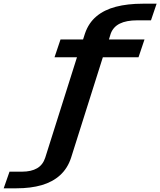

<svg xmlns="http://www.w3.org/2000/svg" viewBox="-235 -806 868 1039"><path d="M-215 213H-146Q-68.5 213 -9.2 195.8Q50 178.5 90.2 142Q130.5 105.5 149.5 48L321.5 -496H514.5L547 -592.5H354.5L364 -623.5Q377.5 -660.5 413.2 -678.2Q449 -696 507.5 -696H582L612.5 -786H538Q455.5 -786 392.2 -769.5Q329 -753 286.8 -717.5Q244.5 -682 225 -625L214.5 -592.5H92.5L60 -496H181.5L10 46.5Q-2.5 86 -34.2 104.5Q-66 123 -116 123H-183.5Z"/></svg>

Font: Anybody UltraCondensed Thin SemiBold
Style: Italic
Weight: 600
Italic angle: -10°
Version: Version 1.111